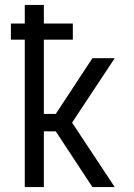

<svg xmlns="http://www.w3.org/2000/svg" viewBox="-20 -755 540 775"><path d="M80 0V-595H24V-660H80V-735H157V-660H274V-595H157V-295H205L353 -520H443L271 -260L443 0H353L205 -225H157V0Z"/></svg>

Font: Iosevka www.saffi
Style: Regular
Weight: 400
Monospace: yes
Designer: Belleve Invis
Foundry: Belleve Invis
Version: Version 22.0.2; ttfautohint (v1.8.3)